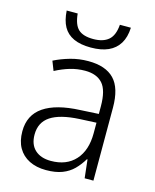

<svg xmlns="http://www.w3.org/2000/svg" viewBox="-114 -823 734 910"><g transform="rotate(15 253.5 -368.0)"><path d="M414 -746Q412 -699 393 -668Q374 -637 339.5 -621.5Q305 -606 254 -606Q203 -606 169.5 -621.5Q136 -637 119 -667.5Q102 -698 99 -746H153Q158 -692 181.5 -670Q205 -648 255 -648Q303 -648 329.5 -670.5Q356 -693 360 -746ZM261 -541Q346 -541 388 -497.5Q430 -454 430 -358V0H387L377 -90H374Q356 -60 333.5 -37.5Q311 -15 278.5 -2.5Q246 10 199 10Q152 10 117 -7.5Q82 -25 63 -58Q44 -91 44 -139Q44 -219 105 -260.5Q166 -302 283 -307L373 -312V-349Q373 -428 344 -460.5Q315 -493 258 -493Q220 -493 184.5 -482.5Q149 -472 113 -453L95 -499Q131 -517 173 -529Q215 -541 261 -541ZM290 -265Q196 -260 150 -229.5Q104 -199 104 -139Q104 -90 132.5 -64Q161 -38 210 -38Q287 -38 330 -85.5Q373 -133 373 -217V-269Z"/></g></svg>

Font: Noto Sans Display Light
Style: Regular
Weight: 300
Designer: Monotype Design Team
Foundry: Monotype Imaging Inc.
Version: Version 2.003